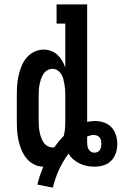

<svg xmlns="http://www.w3.org/2000/svg" viewBox="-20 -755 557 879"><path d="M222 104 151 90Q156 69 163 48.5Q170 28 178 8Q156 8 135.5 -2.5Q115 -13 101 -30.5Q87 -48 78.5 -68.5Q70 -89 65 -111Q60 -133 58.5 -155.5Q57 -178 57 -200V-320Q57 -342 58.5 -364.5Q60 -387 65 -409Q70 -431 78.5 -452Q87 -473 101.5 -490.5Q116 -508 137 -518Q158 -528 180 -528Q197 -528 213.5 -522Q230 -516 242.5 -504.5Q255 -493 264 -478Q273 -463 279 -446V-647H239V-735H379V-197Q388 -199 396.5 -200Q405 -201 414 -201Q435 -201 455 -194.5Q475 -188 489.5 -173Q504 -158 510.5 -137.5Q517 -117 517 -96Q517 -75 510.5 -54.5Q504 -34 489 -19Q474 -4 453.5 2Q433 8 412 8Q394 8 377 4.5Q360 1 344.5 -6.5Q329 -14 315.5 -25.5Q302 -37 294 -52Q268 -17 250 22.5Q232 62 222 104ZM221 -80H228Q238 -94 249 -107.5Q260 -121 272 -133Q276 -149 277.5 -166Q279 -183 279 -200V-320Q279 -332 278 -344.5Q277 -357 275 -369Q273 -381 270 -393Q267 -405 260.5 -415.5Q254 -426 243.5 -433Q233 -440 221 -440Q208 -440 197 -433.5Q186 -427 179 -416.5Q172 -406 168 -394Q164 -382 161.5 -370Q159 -358 158 -345.5Q157 -333 157 -320V-200Q157 -187 158 -174.5Q159 -162 161.5 -150Q164 -138 168 -126Q172 -114 179 -103.5Q186 -93 197 -86.5Q208 -80 221 -80ZM412 -56Q419 -56 426 -59Q433 -62 437 -68Q441 -74 442.5 -81.5Q444 -89 444 -96Q444 -104 442.5 -112Q441 -120 436 -126Q431 -132 423.5 -134.5Q416 -137 409 -137Q401 -137 393.5 -135Q386 -133 379 -130V-105Q379 -97 380 -88.5Q381 -80 385 -72.5Q389 -65 396 -60.5Q403 -56 412 -56Z"/></svg>

Font: Iosevka Curly Slab Semibold
Style: Regular
Weight: 600
Monospace: yes
Designer: Belleve Invis
Foundry: Belleve Invis
Version: Version 22.1.2; ttfautohint (v1.8.4)